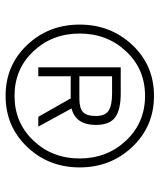

<svg xmlns="http://www.w3.org/2000/svg" viewBox="38 -778 571 687"><g transform="rotate(90 323.5 -434.5)"><path d="M141 -246Q68 -323 68 -434Q68 -545 141 -622.5Q214 -700 323 -700Q432 -700 505.5 -622.5Q579 -545 579 -434Q579 -323 505.5 -246Q432 -169 323 -169Q214 -169 141 -246ZM163.5 -600Q100 -532 100 -434Q100 -336 163.5 -268.5Q227 -201 323 -201Q419 -201 483 -268.5Q547 -336 547 -434Q547 -532 483 -600Q419 -668 323 -668Q227 -668 163.5 -600ZM253 -402V-286H221V-581H314Q373 -581 400 -561Q427 -541 427 -492Q427 -420 368 -405L433 -286H398L332 -402ZM253 -550V-433H333Q367 -433 381 -446Q395 -459 395 -492Q395 -525 376 -537.5Q357 -550 315 -550Z"/></g></svg>

Font: Titillium Web
Style: Thin
Weight: 200
Version: Version 1.001;PS 57.000;hotconv 1.0.70;makeotf.lib2.5.55311